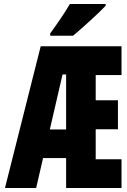

<svg xmlns="http://www.w3.org/2000/svg" viewBox="-20 -947 640 967"><path d="M348 -767Q387 -800 437 -845.5Q487 -891 512 -918V-927H332Q314 -896 286 -854.5Q258 -813 233 -779V-767ZM295 -572H313V-295H231ZM313 0H592V-145H462V-296H574V-442H462V-569H592V-714H185L5 0H162L197 -151H313Z"/></svg>

Font: Noto Sans Mono UI ExtraBold
Style: Regular
Weight: 800
Designer: Monotype Design team
Foundry: Monotype Imaging Inc.
Version: 1.000